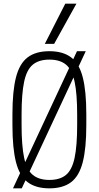

<svg xmlns="http://www.w3.org/2000/svg" viewBox="-20 -1020 540 1050"><path d="M51 10 401 -740H449L99 10ZM250 10Q176 10 131.5 -23.5Q87 -57 67.5 -133Q48 -209 48 -335V-395Q48 -522 67.5 -597.5Q87 -673 131.5 -706.5Q176 -740 250 -740Q324 -740 368.5 -706.5Q413 -673 432.5 -597.5Q452 -522 452 -395V-335Q452 -209 432.5 -133Q413 -57 368.5 -23.5Q324 10 250 10ZM250 -36Q308 -36 341 -63.5Q374 -91 388 -157Q402 -223 402 -337V-393Q402 -507 388 -573Q374 -639 341 -666.5Q308 -694 250 -694Q193 -694 159.5 -666.5Q126 -639 112 -573Q98 -507 98 -393V-337Q98 -223 112 -157Q126 -91 159.5 -63.5Q193 -36 250 -36ZM276 -780H225L337 -1000H398Z"/></svg>

Font: M PLUS Code Latin Light
Style: Regular
Weight: 300
Designer: Coji Morishita
Foundry: UNDERFOREST DESIGN
Version: Version 1.002; ttfautohint (v1.8.3)